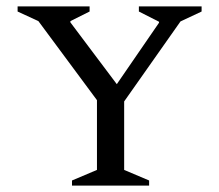

<svg xmlns="http://www.w3.org/2000/svg" viewBox="-20 -580 685 600"><path d="M205 0V-16L283 -49V-267L100 -514L35 -544V-560H260V-544L200 -514V-510L345 -317L477 -509V-512L414 -544V-560H610V-544L544 -513L368 -263V-49L446 -16V0Z"/></svg>

Font: Spectral SC
Style: Regular
Weight: 400
Designer: Jean-Baptiste Levee
Foundry: Production Type
Version: Version 2.001